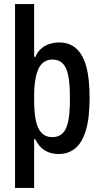

<svg xmlns="http://www.w3.org/2000/svg" viewBox="-20 -746 496 945"><path d="M54 179V-726H148V-466H154Q165 -491 182.5 -506.5Q200 -522 223 -529.5Q246 -537 271 -537Q321 -537 354 -508.5Q387 -480 404 -420.5Q421 -361 421 -265Q421 -165 402.5 -104Q384 -43 350 -15.5Q316 12 269 12Q242 12 219.5 3.5Q197 -5 181 -21Q165 -37 154 -61H148V179ZM237 -71Q269 -71 288 -89.5Q307 -108 315.5 -148Q324 -188 324 -251V-273Q324 -337 315.5 -376.5Q307 -416 288 -434.5Q269 -453 238 -453Q216 -453 199 -442.5Q182 -432 171 -410.5Q160 -389 154 -354.5Q148 -320 148 -273V-252Q148 -193 156.5 -152.5Q165 -112 185 -91.5Q205 -71 237 -71Z"/></svg>

Font: Archivo Condensed Medium
Style: Regular
Weight: 500
Width: 3
Designer: Hector Gatti
Foundry: Omnibus-Type
Version: Version 2.001